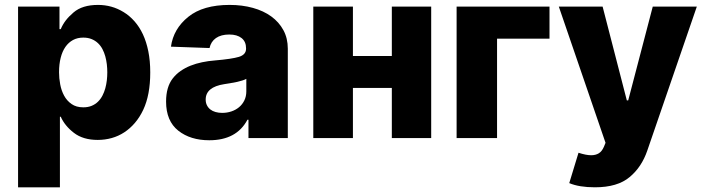

<svg xmlns="http://www.w3.org/2000/svg" viewBox="-20 -573 2924 797"><path d="M226.9 -545.5V-452.1H232.2Q240.1 -471.2 253 -488.1Q266 -505 285.2 -521.3Q321.7 -552.6 386.7 -552.6Q415.5 -552.6 441.9 -545.3Q468.4 -538 493.3 -522.7Q517.8 -507.8 538.2 -484.7Q558.6 -461.6 573.2 -430.6Q587.7 -399.5 595.7 -359.9Q603.7 -320.3 603.7 -272.4Q603.7 -179 574.6 -117.2Q560 -86.3 540 -62.9Q519.9 -39.4 495.7 -23.6Q471.6 -7.8 443.7 0Q415.8 7.8 385.7 7.8Q324.6 7.8 286.6 -21.7Q248.9 -50.8 232.2 -88.4H228.7V204.5H55V-545.5ZM225.1 -272.7Q225.1 -248.6 229.9 -222.8Q234.7 -197.1 246.1 -176Q257.5 -154.8 277 -141.2Q296.5 -127.5 325.6 -127.5Q345.5 -127.5 360.4 -133.7Q375.4 -139.9 386.5 -150.7Q397.7 -161.6 405.2 -176Q412.6 -190.3 417.1 -206.5Q421.5 -222.7 423.5 -239.7Q425.4 -256.7 425.4 -272.7Q425.4 -289.1 423.5 -305.9Q421.5 -322.8 417.1 -339Q412.6 -355.1 405.2 -369.3Q397.7 -383.5 386.5 -394Q375.4 -404.5 360.3 -410.7Q345.2 -416.9 325.6 -416.9Q301.8 -416.9 283.2 -407Q264.6 -397 251.6 -378.4Q238.6 -359.7 231.9 -333.1Q225.1 -306.5 225.1 -272.7Z M697.1 -247.5Q710.9 -265.3 729.8 -278.4Q748.6 -291.5 771 -300.4Q793.3 -309.3 818.9 -314.6Q844.5 -320 872.2 -322.1Q942.1 -328.1 971.9 -337Q1001.4 -346.2 1001.4 -370.7V-372.5Q1001.4 -400.2 982.8 -415Q964.1 -429.7 931.8 -429.7Q897.4 -429.7 876.4 -415Q855.5 -400.2 849.8 -373.6L689.6 -379.3Q699.9 -453.5 761.7 -503.2Q822.8 -552.6 933.2 -552.6Q985.4 -552.6 1029.7 -540.3Q1073.9 -528.1 1106 -504.8Q1138.1 -481.5 1156.4 -447.8Q1174.7 -414.1 1174.7 -370.7V0H1011.4V-76H1007.1Q962 9.2 848.7 9.2Q770.6 9.2 720.2 -30.5Q669.4 -70.7 669.4 -151.3Q669.4 -212 697.1 -247.5ZM833.8 -159.8Q833.8 -146.3 839 -136Q844.1 -125.7 853.2 -118.6Q862.2 -111.5 874.8 -108Q887.4 -104.4 902.3 -104.4Q922.2 -104.4 940.3 -110.4Q958.5 -116.5 972.3 -128Q986.2 -139.6 994.3 -156.2Q1002.5 -172.9 1002.5 -193.9V-245.7Q995.4 -241.8 985.1 -238.6Q974.8 -235.4 961.6 -232.6Q948.2 -229.8 935.5 -227.6Q922.9 -225.5 910.9 -223.7Q833.8 -211.6 833.8 -159.8Z M1445 -545.5V-340.6H1606.5V-545.5H1769.9V0H1606.5V-208.1H1445V0H1280.5V-545.5Z M2261 -545.5V-412.6H2043.3V0H1875.4V-545.5Z M2299.7 -545.5H2481.5L2582 -156.2H2587.7L2689.6 -545.5H2872.5L2666.9 52.2Q2655.5 85.6 2637.4 113.1Q2619.3 140.6 2593.8 161.9Q2543.3 204.5 2449.6 204.5Q2384.2 204.5 2343 187.1L2381.4 61.1Q2413 71.4 2433.9 71.4Q2452.4 71.4 2465.6 63.4Q2478.7 55.4 2486.9 36.2L2493.6 19.9Z"/></svg>

Font: Inter P Extra Bold
Style: Regular
Weight: 800
Designer: Rasmus Andersson
Foundry: rsms
Version: Version 3.018;git-588b23468